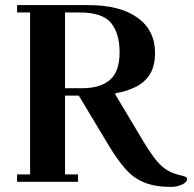

<svg xmlns="http://www.w3.org/2000/svg" viewBox="-20 -713 759 753"><path d="M47 0V-29H98V-664H47V-693H326Q451 -693 519.5 -643.5Q588 -594 588 -506Q588 -454 568 -422Q548 -390 513 -372.5Q478 -355 432 -347V-343L545 -154Q574 -106 596 -80.5Q618 -55 639 -43.5Q660 -32 686 -26Q697 -24 705.5 -20.5Q714 -17 714 -12Q714 2 693.5 11Q673 20 651 20Q588 20 545.5 2.5Q503 -15 471.5 -51Q440 -87 408 -140L289 -338H235V-29H286V0ZM235 -367H302Q373 -367 411 -399.5Q449 -432 449 -508Q449 -582 415.5 -623Q382 -664 293 -664H235Z"/></svg>

Font: Monomakh
Style: Regular
Weight: 400
Version: Version 1.200; ttfautohint (v1.8.4.7-5d5b)